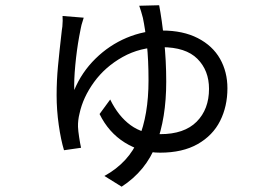

<svg xmlns="http://www.w3.org/2000/svg" viewBox="-20 -620 1017 722"><path d="M286.6 -526.6 283.9 -514.4 277.8 -482.8Q268.4 -431.4 263.1 -374.5Q257.8 -317.6 259.3 -281.5Q287.2 -348.6 339.1 -399.5Q390.9 -450.3 456.1 -477.8Q521.4 -505.2 589.6 -505.2Q668.3 -505.2 723.9 -476.6Q779.5 -448 807.4 -398.9Q835.2 -349.7 835.2 -288.1Q835.2 -220 807.7 -165.3Q780.3 -110.6 723.4 -78.2Q666.6 -45.9 582.2 -45.9Q510 -45.9 449.2 -83.9Q388.4 -121.8 354.4 -191.2L394.4 -245.8Q424.8 -183.1 471.1 -149.3Q517.3 -115.5 582.6 -115.5Q672.7 -115.5 719.4 -162.3Q766 -209.1 766 -285.9Q766 -355.1 722.2 -398.9Q678.5 -442.6 587.9 -442.6Q507.1 -442.6 441.2 -405.7Q375.4 -368.8 333.6 -311.2Q291.9 -253.7 278.9 -192.4Q272.7 -167.7 273.3 -143.1Q273.9 -128.1 277.6 -104.1Q281.2 -80.2 284.8 -64.3L220.7 -55.1Q208.9 -93.9 200.9 -150.2Q192.9 -206.5 192.9 -261.8Q192.9 -317.5 198.1 -371.6Q203.2 -425.7 212.5 -506.3L214.5 -520.1Q216.6 -543.9 215.2 -559.9L294.8 -553.5Q292.5 -545.7 286.6 -526.6ZM605.1 -313Q605.1 -175.3 566.9 -76.2Q528.7 22.8 437.4 82L372.6 41.7Q464.4 -8.8 501.4 -98.3Q538.5 -187.7 538.5 -317.5Q538.5 -394.7 532.3 -452.8Q526.1 -511 517.3 -553Q510.6 -579 503.5 -598.4L578.5 -600.3Q588.9 -546 597 -469Q605.1 -392 605.1 -313Z"/></svg>

Font: Min Sans VF VF
Style: Regular
Weight: 400
Designer: Jinseong-Kim, NotoSansCJK, Nunito
Foundry: Jinseong-Kim
Version: Version 1.420;Glyphs 3.1.2 (3151)